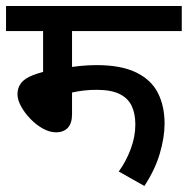

<svg xmlns="http://www.w3.org/2000/svg" viewBox="-20 -642 623 637"><path d="M219 -539V-263Q219 -233 205 -218Q191 -203 166 -203Q145 -203 123 -215Q101 -227 81.5 -247Q62 -267 50 -289Q38 -311 38 -329Q38 -351 50 -366.5Q62 -382 89 -392.5Q116 -403 160 -412L184 -414Q214 -420 243.5 -423Q273 -426 300 -426Q382 -426 432 -401.5Q482 -377 504 -333.5Q526 -290 526 -232Q526 -186 510 -132Q494 -78 459 -25L374 -73Q398 -106 413.5 -147Q429 -188 429 -229Q429 -265 417 -290.5Q405 -316 377 -330Q349 -344 300 -344Q260 -344 221 -335.5Q182 -327 150 -313L123 -373V-539H0V-622H583V-539Z"/></svg>

Font: Noto Sans Devanagari Medium
Style: Regular
Weight: 500
Version: Version 2.003